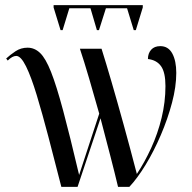

<svg xmlns="http://www.w3.org/2000/svg" viewBox="-20 -725 745 745"><path d="M215 -608 188 -696V-705H534V-696L507 -608H499L473 -693H391L364 -608H356L331 -693H249L223 -608ZM218 0Q192 -102 168 -193.5Q144 -285 122.5 -356Q101 -427 81 -467.5Q61 -508 43 -508Q28 -508 10 -490L4 -498Q19 -512 40 -526Q61 -540 87 -540Q114 -540 135.5 -519.5Q157 -499 178 -446Q199 -393 225 -296Q251 -199 287 -46L365 -284Q346 -352 326 -420Q306 -488 290 -536H374Q391 -482 413 -406.5Q435 -331 460 -240.5Q485 -150 511 -50Q541 -95 566.5 -150.5Q592 -206 607 -267.5Q622 -329 622 -391Q622 -444 605 -468Q588 -492 554 -496Q554 -518 566.5 -532Q579 -546 602 -546Q633 -546 648.5 -517.5Q664 -489 664 -442Q664 -389 647.5 -326.5Q631 -264 604 -201Q577 -138 545 -85.5Q513 -33 482 0H438Q426 -51 408.5 -118.5Q391 -186 370 -266L281 0Z"/></svg>

Font: Noto Serif Display Condensed
Style: Regular
Weight: 400
Width: 3
Designer: Monotype Design Team
Foundry: Monotype Imaging Inc.
Version: Version 2.009